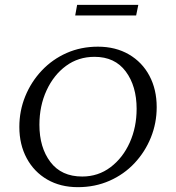

<svg xmlns="http://www.w3.org/2000/svg" viewBox="-20 -764 728 794"><path d="M302 10Q230 10 175.5 -21.5Q121 -53 90.5 -109.5Q60 -166 60 -239Q60 -306 84.5 -366Q109 -426 153 -472.5Q197 -519 256 -545Q315 -571 385 -571Q458 -571 513 -539Q568 -507 598 -450.5Q628 -394 628 -321Q628 -255 604 -195.5Q580 -136 536.5 -89.5Q493 -43 433 -16.5Q373 10 302 10ZM320 -34Q386 -34 437 -72.5Q488 -111 516.5 -174.5Q545 -238 545 -314Q545 -408 500 -468.5Q455 -529 371 -529Q304 -529 253 -491.5Q202 -454 172.5 -390Q143 -326 143 -248Q143 -154 188.5 -94Q234 -34 320 -34ZM291 -700 299 -744H552L543 -700Z"/></svg>

Font: Spectral SC
Style: Italic
Weight: 400
Italic angle: -10°
Designer: Jean-Baptiste Levee
Foundry: Production Type
Version: Version 2.001